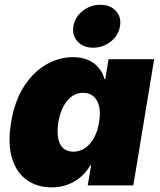

<svg xmlns="http://www.w3.org/2000/svg" viewBox="-20 -787 678 815"><path d="M199.2 8.3Q137.7 8.3 93.5 -23.2Q49.3 -54.7 30.8 -116.2Q12.2 -177.7 27.3 -268.1Q42.5 -360.4 82.8 -421.6Q123 -482.9 177.2 -513.7Q231.4 -544.4 289.1 -544.4Q327.1 -544.4 354.5 -532.2Q381.8 -520 399.2 -498.8Q416.5 -477.5 423.8 -450.7H426.8L440.9 -535.6H634.3L545.9 0H352.5L366.7 -85.4H363.3Q347.7 -57.1 323 -36.1Q298.3 -15.1 267.3 -3.4Q236.3 8.3 199.2 8.3ZM291.5 -143.1Q318.8 -143.1 341.1 -158.4Q363.3 -173.8 378.9 -201.7Q394.5 -229.5 400.4 -268.1Q407.2 -306.6 400.9 -334.7Q394.5 -362.8 377.2 -377.9Q359.9 -393.1 333 -393.1Q306.2 -393.1 284.9 -377.9Q263.7 -362.8 249 -334.7Q234.4 -306.6 227.5 -268.1Q221.7 -229.5 226.8 -201.2Q231.9 -172.9 248.5 -158Q265.1 -143.1 291.5 -143.1ZM375.5 -584.5Q333.5 -584.5 309.3 -610.8Q285.2 -637.2 291.5 -675.8Q297.9 -714.4 330.8 -740.5Q363.8 -766.6 405.8 -766.6Q447.8 -766.6 471.9 -740.5Q496.1 -714.4 489.3 -675.8Q483.4 -637.2 450.4 -610.8Q417.5 -584.5 375.5 -584.5Z"/></svg>

Font: Inter 20pt Black
Style: Italic
Weight: 900
Italic angle: -9.3988°
Version: Version 4.001;git-66647c0bb